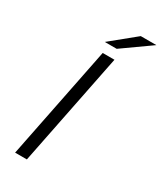

<svg xmlns="http://www.w3.org/2000/svg" viewBox="-219 -957 868 1033"><g transform="rotate(30 215.5 -440.5)"><path d="M202 -700H275L135 0H62ZM334 -881H431L256 -757H182Z"/></g></svg>

Font: Idrija
Style: Italic
Weight: 400
Italic angle: -11.3°
Designer: Julieta Ulanovsky
Foundry: Julieta Ulanovsky
Version: Version 7.200